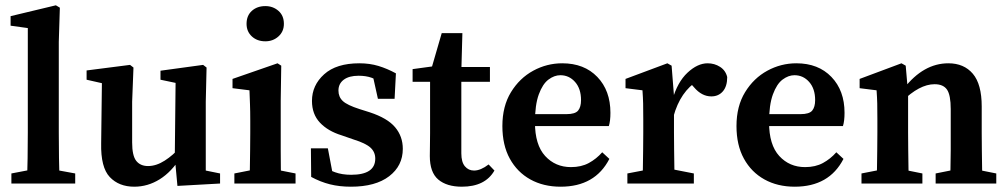

<svg xmlns="http://www.w3.org/2000/svg" viewBox="-20 -693 3805 725"><path d="M23 0V-38L117 -56H166L264 -38V0ZM82 0Q85 -96 85 -193V-587L20 -596V-632L191 -673L206 -664L202 -535V-193Q202 -96 205 0Z M487 12Q429 12 394.5 -24.5Q360 -61 362 -152L365 -398L391 -373L307 -392V-427L471 -448L484 -438L479 -309V-155Q479 -105 494.5 -85.5Q510 -66 539 -66Q570 -66 602 -86.5Q634 -107 661 -138L679 -100H663Q628 -44 583 -16Q538 12 487 12ZM650 9 640 -99 643 -380 586 -392V-426L747 -448L760 -438L757 -309V-49L811 -38V0Z M865 0V-38L956 -56H1005L1096 -38V0ZM922 0Q923 -21 923.5 -55.5Q924 -90 924.5 -127.5Q925 -165 925 -193V-236Q925 -274 924 -299Q923 -324 922 -352L858 -360V-395L1028 -454L1042 -445L1040 -314V-193Q1040 -165 1040 -127.5Q1040 -90 1040.5 -55.5Q1041 -21 1042 0ZM982 -537Q951 -537 931 -555.5Q911 -574 911 -603Q911 -634 931 -652Q951 -670 982 -670Q1011 -670 1031.5 -652Q1052 -634 1052 -603Q1052 -574 1031.5 -555.5Q1011 -537 982 -537Z M1305 12Q1262 12 1226 3Q1190 -6 1155 -25L1154 -133H1218L1240 -17L1191 -35V-70Q1219 -52 1245.5 -42.5Q1272 -33 1306 -33Q1397 -33 1397 -94Q1397 -119 1379 -135.5Q1361 -152 1316 -166L1270 -182Q1218 -198 1188 -230Q1158 -262 1158 -312Q1158 -371 1204 -412.5Q1250 -454 1337 -454Q1376 -454 1409 -444Q1442 -434 1475 -416L1470 -320H1407L1384 -424L1428 -405V-375Q1404 -392 1383 -399.5Q1362 -407 1334 -407Q1298 -407 1278 -392Q1258 -377 1258 -351Q1258 -327 1274.5 -311.5Q1291 -296 1338 -281L1376 -269Q1443 -247 1472 -212.5Q1501 -178 1501 -131Q1501 -67 1449.5 -27.5Q1398 12 1305 12Z M1724 12Q1667 12 1635 -15Q1603 -42 1603 -104Q1603 -125 1603.5 -144Q1604 -163 1604 -190V-384H1538V-432L1648 -447L1603 -413L1648 -568H1726L1722 -423V-404V-114Q1722 -81 1735.5 -65Q1749 -49 1770 -49Q1795 -49 1825 -72L1847 -49Q1812 12 1724 12ZM1664 -384V-440H1830V-384Z M2097 12Q2032 12 1982.5 -15.5Q1933 -43 1905 -94Q1877 -145 1877 -217Q1877 -292 1909.5 -345Q1942 -398 1993.5 -426Q2045 -454 2103 -454Q2186 -454 2235.5 -402.5Q2285 -351 2285 -267Q2285 -236 2279 -217H1928V-262H2119Q2152 -262 2163 -275.5Q2174 -289 2174 -315Q2174 -358 2151.5 -383.5Q2129 -409 2096 -409Q2073 -409 2051 -392.5Q2029 -376 2014.5 -336.5Q2000 -297 2000 -231Q2000 -146 2038.5 -104Q2077 -62 2136 -62Q2175 -62 2203.5 -77.5Q2232 -93 2254 -118L2281 -93Q2227 12 2097 12Z M2349 0V-38L2443 -56H2508L2600 -38V0ZM2406 0Q2407 -21 2407.5 -55.5Q2408 -90 2408.5 -127.5Q2409 -165 2409 -193V-242Q2409 -280 2408.5 -302Q2408 -324 2406 -352L2342 -360V-395L2500 -454L2516 -445L2525 -331V-193Q2525 -165 2525.5 -127.5Q2526 -90 2526.5 -55.5Q2527 -21 2528 0ZM2523 -253 2500 -316H2519Q2538 -383 2576 -418.5Q2614 -454 2652 -454Q2678 -454 2699 -440.5Q2720 -427 2726 -402Q2726 -367 2709.5 -348Q2693 -329 2666 -329Q2630 -329 2601 -363L2575 -392L2616 -389Q2549 -348 2523 -253Z M2981 12Q2916 12 2866.5 -15.5Q2817 -43 2789 -94Q2761 -145 2761 -217Q2761 -292 2793.5 -345Q2826 -398 2877.5 -426Q2929 -454 2987 -454Q3070 -454 3119.5 -402.5Q3169 -351 3169 -267Q3169 -236 3163 -217H2812V-262H3003Q3036 -262 3047 -275.5Q3058 -289 3058 -315Q3058 -358 3035.5 -383.5Q3013 -409 2980 -409Q2957 -409 2935 -392.5Q2913 -376 2898.5 -336.5Q2884 -297 2884 -231Q2884 -146 2922.5 -104Q2961 -62 3020 -62Q3059 -62 3087.5 -77.5Q3116 -93 3138 -118L3165 -93Q3111 12 2981 12Z M3567 0Q3568 -21 3569 -55Q3570 -89 3570 -126.5Q3570 -164 3570 -193V-281Q3570 -334 3556 -354.5Q3542 -375 3509 -375Q3452 -375 3386 -310L3378 -359H3393Q3467 -454 3561 -454Q3620 -454 3653.5 -414.5Q3687 -375 3687 -291V-193Q3687 -164 3687.5 -126.5Q3688 -89 3688.5 -55Q3689 -21 3690 0ZM3233 0V-38L3325 -56H3374L3463 -38V0ZM3290 0Q3291 -21 3291.5 -55.5Q3292 -90 3292.5 -127.5Q3293 -165 3293 -193V-242Q3293 -280 3292.5 -302Q3292 -324 3290 -352L3226 -360V-395L3384 -454L3400 -445L3409 -341V-193Q3409 -165 3409.5 -127.5Q3410 -90 3410.5 -55.5Q3411 -21 3412 0ZM3513 0V-38L3603 -56H3652L3742 -38V0Z"/></svg>

Font: Lisu Bosa ExtraBold
Style: Regular
Weight: 800
Designer: David Morse, Annie Olsen, Victor Gaultney, Frank Grießhammer (Latin)
Foundry: SIL International
Version: Version 2.000